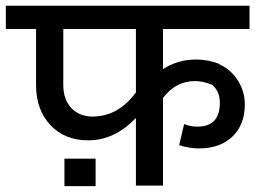

<svg xmlns="http://www.w3.org/2000/svg" viewBox="-45 -638 879 661"><path d="M-24.9 -618.2H814V-538.1H516.1V-399.9Q566.9 -433.1 629.9 -433.1Q671.4 -433.1 710 -418V-417Q751.5 -397.5 774.7 -359.6Q797.9 -321.8 797.9 -278.8Q797.9 -209 755.4 -168Q712.9 -127 639.2 -127Q608.4 -127 571.8 -138.2L588.9 -210.9Q609.4 -202.1 634.8 -202.1Q711.9 -202.1 711.9 -284.2Q711.9 -323.7 685.1 -346.2Q654.3 -358.9 626 -358.9Q560.5 -358.9 516.1 -300.8V1H422.9V-231.9Q349.1 -154.8 258.8 -154.8Q177.7 -154.8 128.4 -207.5Q79.1 -260.3 79.1 -345.2V-538.1H-24.9ZM273.9 -236.8Q361.8 -236.8 422.9 -319.8V-538.1H172.9V-345.2Q172.9 -295.9 200.4 -266.4Q228 -236.8 273.9 -236.8ZM284.2 2.9H176.8V-91.8H284.2Z"/></svg>

Font: LT Superior Med
Style: Regular
Weight: 500
Designer: Daniel Lyons
Foundry: LyonsType
Version: Version 1.000